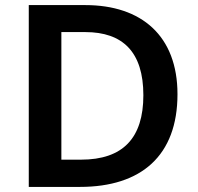

<svg xmlns="http://www.w3.org/2000/svg" viewBox="-20 -734 776 754"><path d="M677 -364C677 -593 536 -714 315 -714H93V0H294C535 0 677 -123 677 -364ZM543 -360C543 -192 463 -107 298 -107H221V-608H315C462 -608 543 -530 543 -360Z"/></svg>

Font: Noto Sans Sinhala SemiBold
Style: Regular
Weight: 600
Designer: Jelle Bosma - Monotype Design Team
Foundry: Monotype Imaging Inc.
Version: Version 2.006